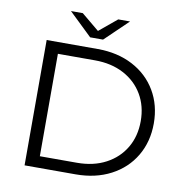

<svg xmlns="http://www.w3.org/2000/svg" viewBox="-93 -968 1013 1056"><g transform="rotate(10 413.0 -440.0)"><path d="M114 -700H399Q510 -700 595 -655.5Q680 -611 727 -531.5Q774 -452 774 -350Q774 -248 727 -168.5Q680 -89 595 -44.5Q510 0 399 0H114ZM395 -64Q487 -64 556 -100.5Q625 -137 663 -201.5Q701 -266 701 -350Q701 -434 663 -498.5Q625 -563 556 -599.5Q487 -636 395 -636H188V-64ZM548 -880 419 -756H347L218 -880H284L383 -798L482 -880Z"/></g></svg>

Font: APTA Sans Regular
Style: Regular
Weight: 400
Version: Version 7.200